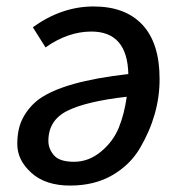

<svg xmlns="http://www.w3.org/2000/svg" viewBox="-20 -559 563 591"><path d="M370.1 -261.2Q246.1 -247.1 187.5 -218Q128.9 -189 128.9 -125Q128.9 -101.1 146 -81.1Q163.1 -61 208 -61Q252.9 -61 290.5 -92Q328.1 -123 345.5 -165.5Q362.8 -208 370.1 -261.2ZM471.2 -316.4Q471.7 -207 411.1 -103.5Q380.9 -51.8 325.9 -19.8Q271 12.2 195.6 12.2Q120.1 12.2 76.7 -26.9Q33.2 -65.9 33.2 -115.5Q33.2 -165 51.8 -198.2Q70.3 -231.4 99.6 -253.4Q175.8 -308.6 375 -331.1Q372.1 -461.9 261.2 -461.9Q189.5 -461.9 120.1 -413.1L81.1 -475.1Q169.9 -539.1 268.1 -539.1Q366.2 -539.1 418.7 -482.4Q471.2 -425.8 471.2 -316.4Z"/></svg>

Font: FiraSans-Italic
Style: Italic
Weight: 400
Italic angle: -8°
Designer: Carrois Corporate & Edenspiekermann AG
Foundry: Carrois Corporate GbR & Edenspiekermann AG
Version: Version 3.106;PS 003.106;hotconv 1.0.70;makeotf.lib2.5.58329